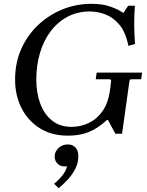

<svg xmlns="http://www.w3.org/2000/svg" viewBox="-20 -700 768 1005"><path d="M486 -320H724L719 -285H664L658 -279L619 0H584L545 -72H540Q510 -45 480.5 -27Q451 -9 416 0.5Q381 10 335 10H334Q251 10 189.5 -28Q128 -66 93.5 -132.5Q59 -199 59 -284Q59 -370 90.5 -442Q122 -514 178 -567.5Q234 -621 306 -650.5Q378 -680 459 -680Q515 -680 556 -666Q597 -652 626 -632L651 -670H686Q682 -619 682.5 -568Q683 -517 687 -470L652 -460Q638 -531 605.5 -570Q573 -609 532 -624.5Q491 -640 450 -640Q385 -640 333 -612Q281 -584 244.5 -535.5Q208 -487 189 -422Q170 -357 170 -284Q170 -213 191 -157Q212 -101 253 -68.5Q294 -36 355 -36Q403 -36 446 -57Q489 -78 517.5 -119.5Q546 -161 555 -222L562 -279L556 -285H481ZM335 56Q360 56 375 72Q390 88 390 118Q390 152 375 182Q360 212 336.5 238Q313 264 287 285L263 262Q289 241 307.5 217Q326 193 331 170Q327 171 323.5 171Q320 171 316 171Q295 171 280.5 156Q266 141 266 119Q266 95 285.5 75.5Q305 56 335 56Z"/></svg>

Font: Brygada 1918 Medium
Style: Italic
Weight: 500
Italic angle: -8°
Designer: Mateusz Machalski | Borys Kosmynka | Przemek Hoffer
Foundry: NIEPODLEGLA 2018
Version: Version 3.006